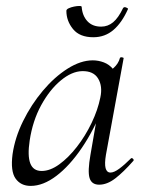

<svg xmlns="http://www.w3.org/2000/svg" viewBox="-20 -597 474 630"><path d="M80.6 13Q48.2 13 31.1 -11.1Q14 -35.2 21.2 -91Q29 -145.2 55.7 -199.5Q82.4 -253.8 120.5 -299.1Q158.6 -344.4 201.7 -371.7Q244.8 -399 284.4 -399Q302.8 -399 320.6 -392.3Q338.4 -385.6 351.1 -370.3Q363.8 -355 365.8 -330.4L323.4 -357Q335.6 -359 352.1 -373.4Q368.6 -387.8 373.6 -407Q375.6 -410 381.1 -408.8Q386.6 -407.6 385.6 -405.6L327.6 -89Q317.8 -30.8 342.6 -30.8Q354.2 -30.8 371.4 -43.5Q388.6 -56.2 409.4 -77Q412.4 -80 416.4 -76Q420.4 -72 417.4 -69Q384.8 -32 358.1 -11.5Q331.4 9 305.4 9Q280.6 9 273.9 -12.9Q267.2 -34.8 276.8 -89L301 -229L318 -246Q288.4 -170.4 248.4 -111.6Q208.4 -52.8 165 -19.9Q121.6 13 80.6 13ZM116.6 -36Q144.6 -36 174.6 -57.8Q204.6 -79.6 232.3 -115.2Q260 -150.8 280.5 -193.5Q301 -236.2 309.2 -277Q317.2 -314 302 -339.2Q286.8 -364.4 249.6 -363.6Q215.2 -362.8 179 -332.6Q142.8 -302.4 115 -251.6Q87.2 -200.8 77.4 -136Q69.8 -85.8 79.4 -60.9Q89 -36 116.6 -36ZM286.2 -474.8Q241.4 -474.8 219.6 -501.6Q197.8 -528.4 197.8 -561.4Q197.8 -566.4 205.5 -569.9Q213.2 -573.4 222.9 -575.4Q232.6 -577.4 240.3 -577.4Q248 -577.4 248 -574.4Q250.2 -545.4 266.7 -527.5Q283.2 -509.6 311.8 -509.6Q333.8 -509.6 351.1 -523.9Q368.4 -538.2 383.8 -570.4Q387 -575.4 394 -572.4Q401 -569.4 400 -567.4Q380.2 -522.8 352.3 -498.8Q324.4 -474.8 286.2 -474.8Z"/></svg>

Font: Cormorant Light
Style: Italic
Weight: 300
Italic angle: -10°
Designer: Christian Thalmann (Catharsis Fonts)
Foundry: Catharsis Fonts
Version: Version 4.000